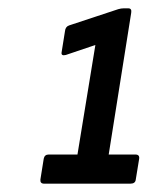

<svg xmlns="http://www.w3.org/2000/svg" viewBox="-20 -791 369 461"><path d="M86 -350Q76 -350 77 -360L85 -410Q87 -420 97 -420H166L209 -683L138 -659Q126 -656 128 -666L136 -716Q137 -727 146 -730L264 -769Q271 -771 277 -771H288Q297 -771 295 -760L241 -420H305Q316 -420 314 -409L306 -360Q305 -350 293 -350Z"/></svg>

Font: Sofia Sans Condensed SemiBold
Style: Italic
Weight: 600
Italic angle: -9°
Version: Version 4.100